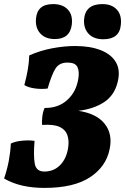

<svg xmlns="http://www.w3.org/2000/svg" viewBox="-32 -910 612 939"><path d="M185 9Q66 9 -12 -37Q3 -81 11 -123.5Q19 -166 21 -208Q44 -219 77.5 -222Q111 -225 137 -221Q131 -148 138 -109.5Q145 -71 185 -71Q232 -71 263.5 -104Q295 -137 302 -193Q306 -225 297 -250.5Q288 -276 259 -289.5Q230 -303 174 -299Q172 -316 175 -340Q178 -364 186 -382Q253 -381 297 -421Q341 -461 351 -525Q357 -561 346.5 -582.5Q336 -604 298 -604Q258 -604 239.5 -575Q221 -546 201 -477Q171 -473 138.5 -477.5Q106 -482 87 -494Q98 -535 104 -570Q110 -605 111 -639Q165 -663 224 -674Q283 -685 335 -685Q409 -685 461 -664.5Q513 -644 535.5 -604.5Q558 -565 543 -507Q527 -443 476.5 -410Q426 -377 351 -368Q440 -355 480 -304.5Q520 -254 504 -180Q487 -95 408 -43Q329 9 185 9ZM236 -719Q190 -719 165 -746.5Q140 -774 144 -819Q147 -854 167.5 -872Q188 -890 228 -890Q275 -890 300 -863Q325 -836 319 -789Q310 -719 236 -719ZM473 -718Q427 -718 402 -744Q377 -770 379 -813Q384 -890 469 -890Q514 -890 539 -863.5Q564 -837 559 -789Q553 -718 473 -718Z"/></svg>

Font: Vollkorn Black
Style: Italic
Weight: 900
Italic angle: -11°
Designer: Friedrich Althausen
Foundry: Friedrich Althausen
Version: Version 5.000; ttfautohint (v1.8.3)